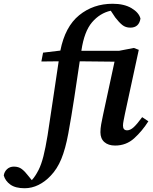

<svg xmlns="http://www.w3.org/2000/svg" viewBox="-184 -760 815 1021"><path d="M-53 241Q-102 241 -129 221.5Q-156 202 -164 173Q-161 153 -146.5 139.5Q-132 126 -110 126Q-85 126 -68 139Q-51 152 -32 177L-15 198Q3 179 21 144Q36 114 47 70.5Q58 27 69 -40Q84 -138 98.5 -236Q113 -334 128 -434L36 -433L45 -480L137 -491Q162 -618 237 -679Q312 -740 415 -740Q476 -740 515.5 -716.5Q555 -693 563 -661Q555 -613 509 -613Q484 -613 466.5 -627Q449 -641 429 -667L405 -703Q347 -690 305.5 -641.5Q264 -593 249 -492V-490H450L528 -505L554 -495L480 -153Q476 -133 473 -117.5Q470 -102 470 -92Q470 -67 492 -67Q509 -67 527 -83.5Q545 -100 572 -137L605 -115Q572 -63 529.5 -24.5Q487 14 428 14Q392 14 371 -4.5Q350 -23 350 -57Q350 -76 354 -99Q358 -122 364 -149L425 -432L240 -434Q226 -339 211 -240.5Q196 -142 179 -49Q164 32 142 85.5Q120 139 85 175Q56 206 20.5 223.5Q-15 241 -53 241Z"/></svg>

Font: Source Serif 4 SmText Semibold
Style: Italic
Weight: 600
Italic angle: -12°
Designer: Frank Grießhammer
Foundry: Adobe
Version: Version 4.005;hotconv 1.1.0;makeotfexe 2.6.0